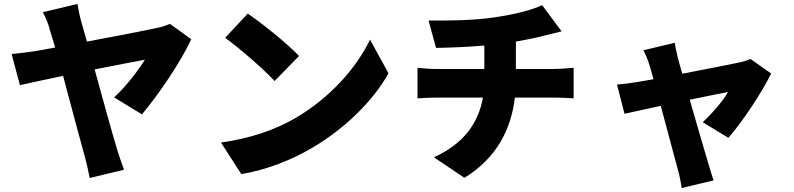

<svg xmlns="http://www.w3.org/2000/svg" viewBox="-20 -835 4030 974"><path d="M700 -255C783 -352 904 -532 950 -636L842 -714C824 -706 798 -697 774 -693C722 -681 565 -651 421 -624C411 -660 402 -692 394 -719C384 -752 378 -787 373 -815L197 -773C213 -745 226 -712 234 -679C241 -656 250 -627 260 -594C209 -584 171 -578 155 -575C114 -569 80 -565 39 -561L81 -403C119 -412 204 -430 300 -450C343 -290 391 -108 410 -41C421 -3 429 38 435 68L609 26C599 0 581 -55 574 -77C552 -149 504 -323 460 -483C579 -506 685 -527 715 -532C684 -482 620 -396 559 -341Z M1237 -766 1122 -643C1194 -592 1320 -482 1373 -424L1497 -551C1437 -615 1306 -719 1237 -766ZM1101 -112 1204 48C1330 28 1460 -24 1562 -84C1729 -182 1871 -321 1951 -463L1857 -634C1790 -493 1655 -338 1475 -234C1377 -177 1248 -132 1101 -112Z M2597 -485V-624C2647 -633 2694 -642 2740 -654C2758 -658 2788 -666 2829 -676L2730 -809C2679 -784 2595 -763 2489 -747C2378 -730 2231 -730 2154 -731L2192 -592C2254 -593 2347 -596 2437 -604V-485H2193C2161 -485 2128 -488 2098 -491V-336C2125 -338 2164 -340 2194 -340H2430C2406 -207 2329 -104 2181 -37L2336 67C2501 -34 2573 -181 2592 -340H2796C2825 -340 2860 -338 2890 -336V-491C2867 -489 2814 -485 2793 -485Z M3675 -136C3746 -215 3849 -373 3892 -462L3787 -536C3772 -529 3750 -522 3730 -518C3688 -509 3561 -484 3441 -461L3420 -536C3414 -562 3407 -591 3403 -618L3244 -580C3256 -556 3268 -529 3275 -503C3281 -484 3288 -460 3295 -433C3253 -426 3221 -420 3207 -418C3172 -412 3143 -409 3110 -406L3148 -258C3180 -265 3252 -281 3332 -298C3366 -172 3402 -35 3418 23C3427 53 3434 90 3438 119L3600 80C3592 59 3577 7 3572 -10C3555 -66 3516 -201 3479 -329C3570 -348 3650 -364 3673 -368C3650 -325 3590 -257 3545 -215Z"/></svg>

Font: Noto Sans CJK Black
Style: Bold
Weight: 900
Designer: Ryoko NISHIZUKA (kana & ideographs); Paul D. Hunt (Latin, Greek & Cyrillic); Wenlong ZHANG (bopomofo); Sandoll Communica
Foundry: Adobe Systems Incorporated
Version: Version 1.000;PS 1;hotconv 1.0.78;makeotf.lib2.5.61930